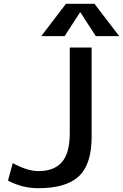

<svg xmlns="http://www.w3.org/2000/svg" viewBox="-20 -980 647 1010"><path d="M401 -915 320 -790H197L327 -960H477L607 -790H484L403 -915ZM47 -122Q124 -80 182 -80Q265 -80 306 -127.5Q347 -175 347 -280V-730H462V-260Q462 -116 395 -53Q328 10 182 10Q96 10 22 -30Z"/></svg>

Font: M PLUS 1p Medium
Style: Regular
Weight: 500
Version: Version 1.062